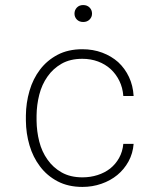

<svg xmlns="http://www.w3.org/2000/svg" viewBox="-20 -734 640 764"><path d="M308.1 -28.3Q259.8 -28.3 225.3 -47.9Q190.9 -67.4 168.9 -99.1Q146.5 -130.4 136.2 -170.9Q126 -211.4 125.5 -253.9V-274.4Q126 -316.4 136.2 -356.9Q146.5 -397.5 168.9 -429.2Q190.9 -460.9 225.1 -480.5Q259.3 -500 307.6 -500Q341.3 -500 370.1 -489.3Q398.9 -478.5 420.4 -459Q441.9 -439 455.1 -411.9Q468.3 -384.8 470.7 -352.1H511.7Q509.3 -393.6 493.2 -427.7Q477.1 -461.9 450.2 -486.8Q423.3 -510.7 387 -524.4Q350.6 -538.1 307.6 -538.1Q251 -538.1 209 -515.9Q167 -493.7 139.2 -457Q111.3 -420.4 97.4 -372.6Q83.5 -324.7 83 -274.4V-253.9Q83.5 -203.1 97.4 -155.8Q111.3 -108.4 139.2 -71.8Q167 -34.7 209.2 -12.5Q251.5 9.8 308.1 9.8Q347.7 9.8 383.5 -2.7Q419.4 -15.1 446.8 -37.6Q474.1 -60.1 491.5 -91.8Q508.8 -123.5 511.7 -161.6H470.7Q467.8 -130.4 453.9 -105.5Q439.9 -80.6 418.5 -63.5Q396.5 -46.4 368.2 -37.4Q339.8 -28.3 308.1 -28.3ZM276.4 -679.7Q276.4 -666 285.9 -656.2Q295.4 -646.5 311 -646.5Q326.7 -646.5 336.4 -656.2Q346.2 -666 346.2 -679.7Q346.2 -694.3 336.4 -704.1Q326.7 -713.9 311 -713.9Q295.4 -713.9 285.9 -703.9Q276.4 -693.8 276.4 -679.7Z"/></svg>

Font: Roboto Mono ExtraLight
Style: Regular
Weight: 250
Monospace: yes
Designer: Google
Version: Version 3.000